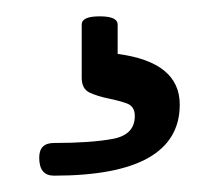

<svg xmlns="http://www.w3.org/2000/svg" viewBox="-20 -31 267 235"><path d="M80 64V-1Q80 -11 102 -11Q124 -11 124 -1V35Q200 45 200 97Q200 184 46 184Q28 184 28 162Q28 144 46 144Q91 144 118 139Q145 134 145 111Q145 99 135 95.5Q125 92 112.5 89.5Q100 87 90 82.5Q80 78 80 64Z"/></svg>

Font: Bonbon
Style: Regular
Weight: 400
Designer: Ksenia Erulevich
Foundry: Cyreal (www.cyreal.org)
Version: Version 1.000